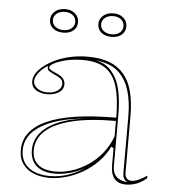

<svg xmlns="http://www.w3.org/2000/svg" viewBox="-52 -757 735 820"><g transform="rotate(5 315.5 -347.0)"><path d="M308 -515Q363 -515 401 -500.5Q439 -486 464 -456.5Q489 -427 500.5 -382Q512 -337 512 -275V-36Q512 -19 520 -11Q528 -3 540 -3Q554 -3 571.5 -11Q589 -19 606 -31V-20Q594 -9 579.5 -1Q565 7 549 11Q533 15 518 15Q486 15 469 -4Q452 -23 452 -63Q452 -90 452 -102.5Q452 -115 452 -121.5Q452 -128 452 -135L442 -141Q424 -104 395.5 -75Q367 -46 332.5 -26Q298 -6 261.5 4.5Q225 15 191 15Q154 15 124 3.5Q94 -8 76 -32Q58 -56 58 -93Q58 -178 157 -222Q256 -266 452 -266Q452 -349 436.5 -400Q421 -451 385.5 -475Q350 -499 290 -499Q249 -499 216.5 -491Q184 -483 166 -473Q148 -463 148 -455Q148 -450 155.5 -445Q163 -440 184 -431Q219 -416 219 -389Q219 -365 198 -352.5Q177 -340 149 -340Q122 -340 101.5 -352.5Q81 -365 81 -391Q81 -413 99.5 -435Q118 -457 150 -475.5Q182 -494 223 -504.5Q264 -515 308 -515ZM452 -252Q338 -252 262.5 -233Q187 -214 150 -179.5Q113 -145 113 -97Q113 -67 126.5 -48.5Q140 -30 162.5 -22Q185 -14 214 -14Q245 -14 280 -24.5Q315 -35 348.5 -56.5Q382 -78 409 -110.5Q436 -143 452 -186ZM191 7Q230 7 268 -5.5Q306 -18 338 -40Q307 -22 274 -13.5Q241 -5 211 -5Q177 -5 153 -16Q129 -27 117 -48Q105 -69 105 -97Q105 -159 162 -199Q219 -239 323 -251Q200 -240 133 -199Q66 -158 66 -93Q66 -61 81 -39Q96 -17 124 -5Q152 7 191 7ZM341 -503Q366 -498 385 -487Q404 -476 418 -456Q440 -429 450 -383.5Q460 -338 460 -275V-56Q460 -40 466 -28Q472 -16 482 -9Q492 -2 504 1Q508 2 513.5 3Q519 4 524 4Q512 -2 507.5 -11Q503 -20 503 -37V-275Q503 -342 488 -388.5Q473 -435 443 -463Q429 -476 412.5 -484Q396 -492 378 -496.5Q360 -501 341 -503ZM149 -348Q176 -348 193 -360Q210 -372 210 -389Q210 -405 197.5 -413.5Q185 -422 170 -428Q162 -432 153 -437Q144 -442 143 -449Q140 -455 144 -462Q127 -452 115 -440Q103 -428 96 -415.5Q89 -403 89 -391Q89 -373 106 -360.5Q123 -348 149 -348ZM402 -709Q428 -709 444.5 -694.5Q461 -680 461 -658Q461 -635 444.5 -621.5Q428 -608 402 -608Q375 -608 358 -621.5Q341 -635 341 -658Q341 -680 358 -694.5Q375 -709 402 -709ZM402 -619Q423 -619 436 -630Q449 -641 449 -658Q449 -675 436 -686Q423 -697 402 -697Q380 -697 366.5 -686Q353 -675 353 -658Q353 -641 366.5 -630Q380 -619 402 -619ZM195 -709Q221 -709 237.5 -694.5Q254 -680 254 -658Q254 -635 237.5 -621.5Q221 -608 195 -608Q168 -608 151 -621.5Q134 -635 134 -658Q134 -680 151 -694.5Q168 -709 195 -709ZM195 -619Q216 -619 229 -630Q242 -641 242 -658Q242 -675 229 -686Q216 -697 195 -697Q173 -697 159.5 -686Q146 -675 146 -658Q146 -641 159.5 -630Q173 -619 195 -619Z"/></g></svg>

Font: Kalnia Glaze Thin Light
Style: Regular
Weight: 300
Version: Version 1.110